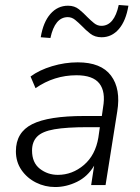

<svg xmlns="http://www.w3.org/2000/svg" viewBox="-20 -745 562 773"><path d="M202 8Q161 8 125 -10Q89 -28 66.5 -60.5Q44 -93 44 -136Q44 -212 109.5 -245Q175 -278 319 -278H390L395 -313Q406 -376 380 -409Q354 -442 288 -442Q198 -442 123 -390L103 -437Q138 -463 189.5 -478.5Q241 -494 293 -494Q387 -494 427 -440.5Q467 -387 452 -296L405 0H347L359 -78Q333 -34 290 -13Q247 8 202 8ZM213 -41Q271 -41 317.5 -80.5Q364 -120 376 -191L382 -233H333Q248 -233 199 -224.5Q150 -216 129.5 -195Q109 -174 109 -139Q109 -90 140.5 -65.5Q172 -41 213 -41ZM183 -592 144 -595Q154 -656 183 -689Q212 -722 254 -722Q280 -722 298 -707.5Q316 -693 332 -676Q345 -663 358.5 -652Q372 -641 388 -641Q440 -641 458 -725L497 -722Q487 -661 458.5 -628Q430 -595 389 -595Q362 -595 343.5 -609.5Q325 -624 310 -640Q296 -654 282.5 -665Q269 -676 253 -676Q201 -676 183 -592Z"/></svg>

Font: Nunito Sans Light
Style: Italic
Weight: 300
Italic angle: -9°
Designer: Vernon Adams
Foundry: Vernon Adams
Version: Version 3.006; ttfautohint (v1.8.3)